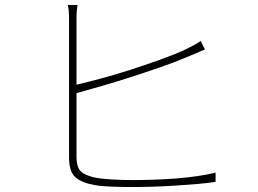

<svg xmlns="http://www.w3.org/2000/svg" viewBox="-20 -771 1040 773"><path d="M288 -141Q288 -97 306 -80.5Q324 -64 363 -56Q388 -51 429.5 -48.5Q471 -46 512 -46Q552 -46 598 -47.5Q644 -49 689 -52.5Q734 -56 775 -62Q816 -68 848 -76V-39Q818 -34 777 -30.5Q736 -27 690.5 -24Q645 -21 598.5 -19.5Q552 -18 512 -18Q471 -18 430.5 -19.5Q390 -21 360 -26Q309 -35 283.5 -57.5Q258 -80 258 -137V-693Q258 -712 257 -725Q256 -738 253 -751H292Q290 -738 289 -725.5Q288 -713 288 -693V-430Q331 -440 387 -455Q443 -470 502 -489Q561 -508 618.5 -528.5Q676 -549 721 -569Q740 -578 757.5 -587.5Q775 -597 788 -606L805 -572Q791 -566 771.5 -557.5Q752 -549 732 -541Q685 -521 626 -500.5Q567 -480 506.5 -460.5Q446 -441 388.5 -424.5Q331 -408 288 -396Z"/></svg>

Font: SpoqaHanSansJP-Thin
Style: Regular
Weight: 250
Designer: [Source Han Sans]
Ryoko NISHIZUKA  (kana & ideographs); Paul D. Hunt (Latin, Greek & Cyrillic); Wenlong ZHANG  (bopomofo
Foundry: Spoqa (http://bi.spoqa.com)
Version: Version 1.002.20150607